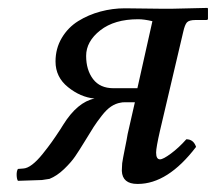

<svg xmlns="http://www.w3.org/2000/svg" viewBox="-20 -451 541 481"><path d="M264.2 -230H324.2L361.8 -397.9Q341.3 -402.8 326.2 -402.8Q266.6 -402.8 231.2 -375Q195.8 -347.2 195.8 -311Q195.8 -275.9 213.1 -252.9Q230.5 -230 264.2 -230ZM299.8 -115.2 317.9 -194.8H292Q286.1 -194.8 282.2 -193.8Q270 -191.9 258.5 -184.3Q247.1 -176.8 234.9 -161.1Q222.7 -145.5 214.4 -132.6Q206.1 -119.6 191.9 -96.2Q178.2 -73.7 168.2 -59.1Q158.2 -44.4 140.4 -27.3Q122.6 -10.3 104 -2.9Q86.4 0 85 0L24.9 2Q22 -2.4 21.7 -12.5Q21.5 -22.5 24.9 -27.8L38.1 -28.8Q48.3 -29.3 60.5 -38.6Q72.8 -47.9 86.7 -65.2Q100.6 -82.5 109.6 -95.2Q118.7 -107.9 131.8 -127.9Q132.8 -129.4 135 -133.1Q137.2 -136.7 138.2 -138.2Q173.8 -195.3 216.8 -204.1Q181.6 -207.5 150.4 -232.7Q119.1 -257.8 119.1 -296.9Q119.1 -329.6 134.8 -356Q150.4 -382.3 176 -398.2Q201.7 -414.1 231.7 -422.1Q261.7 -430.2 293 -430.2L377.9 -429.2H414.1L500 -431.2L501 -429.2V-403.8Q501 -400.9 496.1 -400.9H470.2Q453.6 -400.9 448.2 -394.8Q442.9 -388.7 439 -371.1L380.9 -124Q371.1 -81.1 371.1 -68.8Q371.1 -51.8 380.9 -51.8Q388.7 -51.8 408.4 -66.4Q428.2 -81.1 446.8 -102.1Q464.8 -102.1 471.2 -83Q400.4 9.8 325.2 9.8H324.2Q286.6 9.8 285.2 -22.9Q285.2 -25.9 285.6 -32.2Q286.1 -38.6 286.1 -42Q287.6 -52.7 292.7 -77.9Q297.9 -103 299.8 -115.2Z"/></svg>

Font: Common Serif News
Style: Italic
Weight: 450
Italic angle: -12°
Designer: Philipp H. Poll, Khaled Hosny
Foundry: Stefan Peev, Context Ltd.
Version: Version 1.026